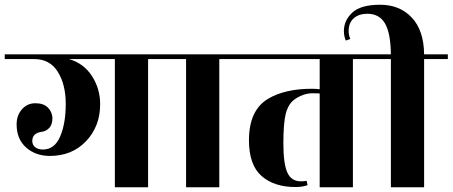

<svg xmlns="http://www.w3.org/2000/svg" viewBox="-40 -789 1907 809"><path d="M684 -560V-540H584V0H444V-540H251Q313 -522 347.5 -468.5Q382 -415 382 -350Q382 -257 323 -194.5Q264 -132 170 -132Q110 -132 70 -167.5Q30 -203 30 -265Q30 -303 52.5 -328.5Q75 -354 109 -354Q143 -354 161 -336.5Q179 -319 181 -293Q181 -264 167.5 -250Q154 -236 138 -234Q96 -229 96 -195Q96 -179 108 -169Q120 -159 141 -159Q190 -159 213.5 -214Q237 -269 237 -351Q237 -433 203.5 -486.5Q170 -540 105 -540H-20V-560Z M984 -560V-540H884V0H744V-540H644V-560Z M1545 -560V-540H1447V0H1307V-395Q1299 -396 1275 -396Q1251 -396 1225 -384Q1199 -372 1185.5 -355.5Q1172 -339 1164 -310Q1154 -269 1154 -184.5Q1154 -100 1170.5 -62.5Q1187 -25 1228 -25Q1242 -25 1252 -27L1256 -9Q1236 -1 1204 -1Q1115 -1 1062 -47.5Q1009 -94 1009 -198Q1009 -325 1090 -373Q1161 -415 1274 -415Q1289 -415 1307 -413V-540H944V-560Z M1847 -560V-540H1747V0H1607V-540H1507V-560H1607Q1606 -650 1582 -690.5Q1558 -731 1508 -731Q1472 -731 1450.5 -712Q1429 -693 1429 -658Q1429 -641 1436 -625L1417 -618Q1409 -637 1409 -658Q1409 -703 1444.5 -736Q1480 -769 1562 -769Q1644 -769 1695 -715Q1746 -661 1747 -560Z"/></svg>

Font: Rozha One
Style: Regular
Weight: 400
Designer: Tim Donaldson, Indian Type Foundry
Foundry: Indian Type Foundry
Version: Version 1.301;PS 1.0;hotconv 1.0.78;makeotf.lib2.5.61930; tt